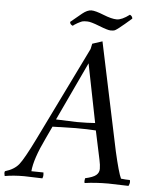

<svg xmlns="http://www.w3.org/2000/svg" viewBox="-86 -938 819 997"><g transform="rotate(5 323.0 -440.0)"><path d="M284 -816Q265 -805 260 -800Q245 -806 245 -819L303 -867Q329 -888 350 -888Q371 -888 414.5 -870.5Q458 -853 484.5 -853Q511 -853 551 -883Q564 -877 565 -864L529 -833Q526 -831 516 -822.5Q506 -814 502 -811Q498 -808 490.5 -802.5Q483 -797 477.5 -795Q472 -793 457.5 -793Q443 -793 397.5 -811Q352 -829 334 -829Q316 -829 310 -827.5Q304 -826 296 -822Q288 -818 284 -816ZM216 -308 324 -304Q382 -304 420 -307L359 -613ZM621 3 516 0Q448 0 393 8Q391 6 391 -3L393 -17Q434 -26 449.5 -39Q465 -52 465 -72Q465 -92 459 -119L427 -269Q385 -272 321 -272L201 -269L171 -205Q117 -93 112 -29Q132 -28 175 -28Q176 -23 176 -14.5Q176 -6 172 3L77 0Q21 0 -24 8Q-27 -4 -27 -8L-25 -17Q23 -31 47 -61Q71 -91 123 -197L363 -688L369 -716L421 -733L540 -169Q565 -60 579 -31Q604 -28 625 -28Q627 -25 627 -17Q627 -9 621 3Z"/></g></svg>

Font: Rosarivo
Style: Italic
Weight: 400
Version: Version 1.003